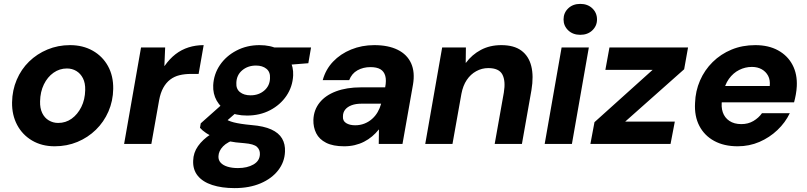

<svg xmlns="http://www.w3.org/2000/svg" viewBox="-20 -740 4148 987"><path d="M261 12Q195 12 145 -17.5Q95 -47 68 -98Q41 -149 42 -214Q43 -276 66 -330Q89 -384 129.5 -423.5Q170 -463 224 -485.5Q278 -508 340 -508Q406 -508 456.5 -479.5Q507 -451 535 -400.5Q563 -350 562 -283Q561 -221 537.5 -167Q514 -113 473 -73Q432 -33 378 -10.5Q324 12 261 12ZM279 -108Q318 -108 348.5 -130Q379 -152 398 -190Q417 -228 418 -277Q419 -313 406.5 -337.5Q394 -362 372.5 -375Q351 -388 324 -388Q286 -388 255 -366Q224 -344 205.5 -306Q187 -268 186 -219Q185 -184 197 -159Q209 -134 231 -121Q253 -108 279 -108Z M618 0 705 -496H829L825 -401H826Q852 -438 882.5 -461.5Q913 -485 949.5 -496.5Q986 -508 1027 -508L1001 -360H962Q930 -360 903 -353.5Q876 -347 855 -331Q834 -315 819.5 -289Q805 -263 798 -225L758 0Z M1186 227Q1120 227 1071 211Q1022 195 996.5 163.5Q971 132 973 86Q974 45 998 11Q1022 -23 1063.5 -50Q1105 -77 1163 -97L1199 -27Q1149 -11 1126.5 12.5Q1104 36 1103 63Q1102 83 1114.5 96.5Q1127 110 1150 117Q1173 124 1203 124Q1251 124 1283 105.5Q1315 87 1316 53Q1317 30 1301 15Q1285 0 1236 -4Q1190 -7 1153 -14.5Q1116 -22 1087.5 -32.5Q1059 -43 1039 -56.5Q1019 -70 1008 -83L1012 -106L1139 -219L1225 -188L1082 -63L1134 -132Q1144 -125 1155 -120Q1166 -115 1181.5 -111Q1197 -107 1219.5 -103.5Q1242 -100 1274 -97Q1336 -92 1374.5 -74.5Q1413 -57 1430 -28Q1447 1 1445 40Q1443 93 1410 135.5Q1377 178 1319.5 202.5Q1262 227 1186 227ZM1250 -146Q1193 -146 1153.5 -166.5Q1114 -187 1094 -222.5Q1074 -258 1076 -302Q1079 -359 1110.5 -405.5Q1142 -452 1195.5 -480Q1249 -508 1314 -508Q1371 -508 1410.5 -487Q1450 -466 1469.5 -431Q1489 -396 1487 -352Q1484 -294 1452.5 -247.5Q1421 -201 1368.5 -173.5Q1316 -146 1250 -146ZM1268 -250Q1310 -250 1338.5 -274.5Q1367 -299 1368 -338Q1370 -370 1349.5 -386.5Q1329 -403 1296 -403Q1254 -403 1225 -378.5Q1196 -354 1195 -314Q1193 -283 1213.5 -266.5Q1234 -250 1268 -250ZM1377 -400 1372 -496H1579L1565 -415Z M1749 12Q1692 12 1656.5 -6Q1621 -24 1605.5 -55Q1590 -86 1591 -124Q1593 -175 1623 -212.5Q1653 -250 1707.5 -270.5Q1762 -291 1836 -291H1960Q1967 -327 1960.5 -350Q1954 -373 1935.5 -384Q1917 -395 1884 -395Q1847 -395 1817.5 -378.5Q1788 -362 1775 -328H1639Q1654 -383 1692 -423Q1730 -463 1785 -485.5Q1840 -508 1904 -508Q1976 -508 2024.5 -484Q2073 -460 2093.5 -414.5Q2114 -369 2103 -305L2049 0H1927L1928 -74H1927Q1912 -55 1893 -39Q1874 -23 1851.5 -11.5Q1829 0 1803.5 6Q1778 12 1749 12ZM1806 -96Q1831 -96 1853 -104.5Q1875 -113 1892.5 -128.5Q1910 -144 1921.5 -164Q1933 -184 1939 -206V-207H1838Q1809 -207 1787.5 -199Q1766 -191 1754.5 -176.5Q1743 -162 1743 -142Q1741 -119 1759 -107.5Q1777 -96 1806 -96Z M2166 0 2253 -496H2375L2374 -417H2375Q2406 -459 2452 -483.5Q2498 -508 2557 -508Q2622 -508 2660 -480Q2698 -452 2711 -400.5Q2724 -349 2712 -277L2663 0H2523L2570 -264Q2580 -324 2562.5 -357Q2545 -390 2490 -390Q2457 -390 2428 -374Q2399 -358 2379.5 -329Q2360 -300 2352 -258L2306 0Z M2780 0 2867 -496H3007L2920 0ZM2963 -561Q2925 -561 2901 -584Q2877 -607 2877 -640Q2877 -674 2901 -697Q2925 -720 2963 -720Q3001 -720 3025 -697Q3049 -674 3049 -640Q3049 -607 3025 -584Q3001 -561 2963 -561Z M3015 0 3036 -112 3335 -381H3092L3113 -496H3517L3497 -384L3194 -115H3449L3427 0Z M3772 12Q3702 12 3651.5 -15.5Q3601 -43 3575 -93Q3549 -143 3553 -211Q3555 -272 3578.5 -326Q3602 -380 3643.5 -421Q3685 -462 3740.5 -485Q3796 -508 3863 -508Q3931 -508 3980 -481Q4029 -454 4054 -406.5Q4079 -359 4076 -297Q4075 -276 4071 -254Q4067 -232 4062 -214H3651L3666 -298H3937Q3940 -329 3928.5 -350.5Q3917 -372 3895.5 -384Q3874 -396 3845 -396Q3811 -396 3780 -380.5Q3749 -365 3727 -334.5Q3705 -304 3697 -257L3692 -228Q3686 -191 3695.5 -163Q3705 -135 3729.5 -118.5Q3754 -102 3791 -102Q3826 -102 3853 -118Q3880 -134 3897 -158H4040Q4017 -110 3976.5 -71.5Q3936 -33 3884 -10.5Q3832 12 3772 12Z"/></svg>

Font: DM Sans 28pt ExtraBold
Style: Italic
Weight: 800
Italic angle: -10°
Version: Version 4.004;gftools[0.9.30]